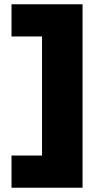

<svg xmlns="http://www.w3.org/2000/svg" viewBox="-20 -770 473 900"><path d="M34 -750H367V110H34V-41H271L177 52V-692L271 -599H34Z"/></svg>

Font: Unbounded
Style: Bold
Weight: 700
Designer: Luke Prowse, Jean-Baptiste Morizot, Fátima Lázaro, Florian Runge
Foundry: NaN
Version: Version 1.700